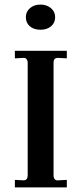

<svg xmlns="http://www.w3.org/2000/svg" viewBox="-20 -819 357 839"><path d="M45 0V-33L83 -31Q101 -31 101 -53V-545Q101 -554 96 -560.5Q91 -567 82 -566L45 -564V-597H272V-564L234 -566H232Q214 -566 214 -545V-53Q214 -42 219 -36Q224 -30 234 -31L272 -33V0ZM157 -689Q128 -689 110.5 -704Q93 -719 93 -744Q93 -768 111 -783.5Q129 -799 157 -799Q184 -799 202.5 -783.5Q221 -768 221 -744Q221 -719 203 -704Q185 -689 157 -689Z"/></svg>

Font: UnnaMedium
Style: Regular
Weight: 500
Designer: Jorge de Buen Unna
Foundry: Omnibus-Type
Version: Version 2.008;hotconv 1.0.109;makeotfexe 2.5.65596